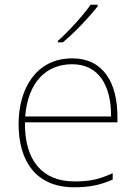

<svg xmlns="http://www.w3.org/2000/svg" viewBox="-20 -786 580 816"><path d="M395 -759V-766H365C336 -723 271 -652 226 -612V-606H247C300 -650 360 -714 395 -759ZM287 -538C133 -538 59 -408 59 -259C59 -104 130 10 296 10C360 10 408 0 459 -23V-50C397 -22 360 -15 296 -15C159 -15 84 -105 86 -266H479V-291C479 -430 422 -538 287 -538ZM287 -513C399 -513 453 -423 452 -291H87C99 -436 175 -513 287 -513Z"/></svg>

Font: Noto Sans Arabic UI Th
Style: Regular
Weight: 100
Designer: Monotype Design Team, Nadine Chahine and Nizar Qandah
Foundry: Monotype Imaging Inc.
Version: Version 2.010